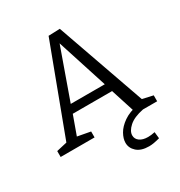

<svg xmlns="http://www.w3.org/2000/svg" viewBox="-210 -843 1129 1206"><g transform="rotate(-30 354.5 -240.0)"><path d="M633 -44 610 -64 704 -43V0H554L487 -209L502 -197H196L210 -209L153 -51L148 -62L250 -43V0H4V-43L96 -64L75 -46L319 -697L402 -700ZM221 -244 213 -257H486L477 -243L346 -650L365 -649ZM520 220Q462 220 431.5 192.5Q401 165 401 127Q401 97 420 63Q439 29 480.5 0Q522 -29 587 -41L601 0Q531 14 496 45.5Q461 77 461 108Q461 134 483 150Q505 166 543 166Q554 166 566.5 164.5Q579 163 593 160L598 207Q576 213 556.5 216.5Q537 220 520 220Z"/></g></svg>

Font: Pack4
Style: Regular
Weight: 400
Version: Version 2.002